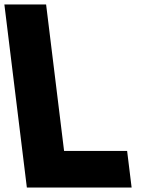

<svg xmlns="http://www.w3.org/2000/svg" viewBox="-61 -845 646 865"><path d="M146.7 -825H-41.3L60 0H532L511.7 -165H227.7Z"/></svg>

Font: Hussar
Style: BdOpOblOne
Weight: 700
Foundry: Cannot Into Space Fonts
Version: Version 2.00